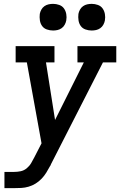

<svg xmlns="http://www.w3.org/2000/svg" viewBox="-20 -759 640 994"><path d="M3 215V131H53Q70 131 87 127.5Q104 124 118 112.5Q132 101 141 86Q150 71 158 55L159 53Q159 53 159 53Q159 53 159 53L195 -17L119 -436H61V-520H262V-436H218L265 -138L414 -436H381V-520H582V-436H513L244 91Q243 94 242 96Q241 98 240 100L239 101Q230 118 219.5 135Q209 152 195 166.5Q181 181 164 191.5Q147 202 128 207.5Q109 213 90.5 214Q72 215 53 215ZM455 -601Q438 -601 422.5 -606.5Q407 -612 398 -624.5Q389 -637 386.5 -653.5Q384 -670 386 -687Q388 -698 394 -709Q400 -720 410 -727Q420 -734 431.5 -736.5Q443 -739 455 -739Q471 -739 486.5 -733.5Q502 -728 511 -715.5Q520 -703 523 -686.5Q526 -670 523 -653Q521 -642 515 -631Q509 -620 499 -613Q489 -606 477.5 -603.5Q466 -601 455 -601ZM255 -601Q238 -601 222.5 -606.5Q207 -612 198 -624.5Q189 -637 186.5 -653.5Q184 -670 186 -687Q188 -698 194 -709Q200 -720 210 -727Q220 -734 231.5 -736.5Q243 -739 255 -739Q271 -739 286.5 -733.5Q302 -728 311 -715.5Q320 -703 323 -686.5Q326 -670 323 -653Q321 -642 315 -631Q309 -620 299 -613Q289 -606 277.5 -603.5Q266 -601 255 -601Z"/></svg>

Font: Iosevka Etoile Medium Oblique
Style: Regular
Weight: 500
Italic angle: -9°
Designer: Belleve Invis
Foundry: Belleve Invis
Version: Version 15.5.2; ttfautohint (v1.8.4)